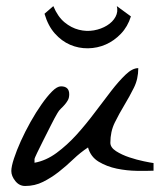

<svg xmlns="http://www.w3.org/2000/svg" viewBox="-20 -617 530 638"><path d="M17.6 -48.8Q17.6 -63.5 26.4 -90.3Q35.2 -117.2 49.3 -148.4Q63.5 -179.7 81.5 -211.9Q99.6 -244.1 118.2 -270.5Q136.7 -296.9 153.3 -313.5Q169.9 -330.1 182.6 -330.1Q210 -330.1 210 -303.7Q210 -292 205.6 -284.2Q201.2 -276.4 195.3 -269.5Q189.5 -262.7 182.6 -256.3Q175.8 -250 170.9 -241.2Q162.1 -226.6 149.4 -201.2Q136.7 -175.8 124.5 -151.9Q112.3 -127.9 103.5 -109.4Q94.7 -90.8 94.7 -88.9V-76.2Q132.8 -83 168 -108.9Q203.1 -134.8 234.9 -169.9Q266.6 -205.1 295.4 -243.7Q324.2 -282.2 349.6 -314.9Q375 -347.7 397.5 -369.1Q419.9 -390.6 439.5 -390.6Q439.5 -354.5 424.8 -325.2Q410.2 -295.9 393.1 -267.6Q376 -239.3 361.3 -209.5Q346.7 -179.7 346.7 -142.6Q346.7 -127 365.7 -114.7Q384.8 -102.5 409.7 -94.2Q434.6 -85.9 458 -81.1Q481.4 -76.2 490.2 -75.2V-49.8Q467.8 -48.8 434.6 -49.3Q401.4 -49.8 368.2 -56.6Q335 -63.5 308.1 -79.6Q281.2 -95.7 272.5 -127Q247.1 -110.4 223.6 -87.9Q200.2 -65.4 175.3 -45.9Q150.4 -26.4 123 -12.7Q95.7 1 63.5 1Q43.9 1 30.8 -15.6Q17.6 -32.2 17.6 -48.8ZM157.2 -596.7Q171.9 -561.5 194.3 -543Q216.8 -524.4 242.2 -518.1Q267.6 -511.7 292 -516.1Q316.4 -520.5 335.4 -532.2Q354.5 -543.9 363.8 -561Q373 -578.1 368.2 -596.7L415 -562.5Q404.3 -528.3 381.8 -504.9Q359.4 -481.4 331.5 -469.2Q303.7 -457 272.5 -456.5Q241.2 -456.1 212.9 -468.3Q184.6 -480.5 162.1 -505.9Q139.6 -531.2 127.9 -571.3Z"/></svg>

Font: La Belle Aurore
Style: Regular
Weight: 400
Version: Version 1.001 2001